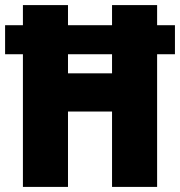

<svg xmlns="http://www.w3.org/2000/svg" viewBox="-23 -734 707 754"><path d="M67 0V-521H-3V-635H67V-714H244V-635H417V-714H594V-635H664V-521H594V0H417V-296H244V0ZM244 -446H417V-521H244Z"/></svg>

Font: Noto Sans Lao Condensed Black
Style: Regular
Weight: 900
Width: 3
Designer: Monotype Design Team
Foundry: Monotype Imaging Inc.
Version: Version 2.003; ttfautohint (v1.8.4.7-5d5b)